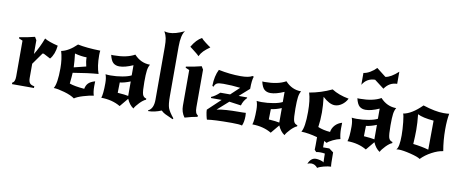

<svg xmlns="http://www.w3.org/2000/svg" viewBox="-84 -1173 4430 1841"><g transform="rotate(10 2131.0 -252.5)"><path d="M200 -455V-321Q246 -395 280 -486Q320 -461 411 -439Q402 -353 360 -305L293 -340H281L200 -226V-88Q200 -53 213 -37Q226 -21 257 -17V0H43V-15Q70 -25 70 -79V-428L33 -444V-455Q113 -467 182 -485Z M651 32Q616 6 550 -13Q484 -32 444 -33Q474 -81 474 -230Q474 -322 452 -395Q524 -409 601 -484Q687 -466 821 -463Q818 -445 818 -418Q818 -308 844 -240Q745 -233 597 -208Q596 -179 588 -102Q635 -84 733 -76Q739 -110 759 -131Q779 -152 824 -165Q823 -149 823 -119Q823 -60 835 -27Q793 -22 735 -4.5Q677 13 651 32ZM587 -394Q596 -321 598 -261L715 -290Q703 -336 703 -377Q650 -377 587 -394Z M1058 -195 1056 -94Q1130 -89 1160 -82V-223Q1103 -200 1058 -195ZM1314 -413Q1299 -389 1294 -353Q1289 -317 1289 -241Q1289 -149 1298 -121Q1307 -93 1335 -87V-76Q1309 -66 1275.5 -31.5Q1242 3 1230 28Q1189 1 1165 -55L1096 28Q1017 -19 909 -20Q923 -58 923 -165Q923 -216 910 -249Q932 -246 958 -246Q1015 -246 1072 -256Q1129 -266 1159 -282V-381Q1080 -346 1027 -346Q990 -346 967 -366Q944 -386 931 -442Q934 -442 939.5 -441.5Q945 -441 954 -441Q1083 -441 1159 -484Q1224 -413 1314 -413Z M1373 28 1372 21Q1424 -4 1424 -92V-605Q1424 -658 1418 -689.5Q1412 -721 1394 -753Q1415 -746 1441 -746Q1502 -746 1589 -788Q1554 -747 1554 -632V-148Q1554 -69 1566.5 -34.5Q1579 0 1624 55L1618 64Q1599 55 1574.5 44Q1550 33 1541.5 29Q1533 25 1522 17.5Q1511 10 1501 0Q1434 28 1373 28Z M1805 -485 1823 -455V-88Q1823 -26 1850 -15V0Q1795 9 1732 28H1727Q1693 -19 1693 -80V-428L1656 -444V-455Q1736 -467 1805 -485ZM1665 -650Q1709 -725 1761 -752Q1772 -738 1804.5 -713Q1837 -688 1855 -677Q1817 -650 1794.5 -627.5Q1772 -605 1757 -574Q1750 -583 1733 -597Q1716 -611 1692 -629.5Q1668 -648 1665 -650Z M2240 -180 2125 -196 2017 -100Q2059 -109 2113 -112.5Q2167 -116 2222.5 -116Q2278 -116 2299 -118Q2301 -100 2301 -87Q2301 -29 2284 8Q2257 0 2184 0Q2007 0 1943 11Q1939 3 1932 -29.5Q1925 -62 1925 -83L2049 -200H1945V-211Q1981 -225 2025 -266H2120L2204 -345Q2122 -355 2039 -355Q1997 -355 1978.5 -347Q1960 -339 1949 -310L1938 -318Q1940 -415 1973 -479Q2084 -456 2188 -456Q2267 -456 2301 -477L2314 -473Q2300 -437 2300 -352L2203 -266H2286V-259Q2253 -226 2240 -180Z M2529 -195 2527 -94Q2601 -89 2631 -82V-223Q2574 -200 2529 -195ZM2785 -413Q2770 -389 2765 -353Q2760 -317 2760 -241Q2760 -149 2769 -121Q2778 -93 2806 -87V-76Q2780 -66 2746.5 -31.5Q2713 3 2701 28Q2660 1 2636 -55L2567 28Q2488 -19 2380 -20Q2394 -58 2394 -165Q2394 -216 2381 -249Q2403 -246 2429 -246Q2486 -246 2543 -256Q2600 -266 2630 -282V-381Q2551 -346 2498 -346Q2461 -346 2438 -366Q2415 -386 2402 -442Q2405 -442 2410.5 -441.5Q2416 -441 2425 -441Q2554 -441 2630 -484Q2695 -413 2785 -413Z M3011 116Q3012 101 3012 70V-7Q2926 -31 2855 -33Q2885 -80 2885 -231Q2885 -346 2863 -415Q2974 -434 3080 -484Q3147 -441 3246 -423Q3227 -385 3193.5 -361.5Q3160 -338 3125 -338Q3073 -338 3007 -399Q3017 -316 3017 -248Q3017 -173 3007 -105Q3059 -83 3126 -78Q3132 -116 3158 -144.5Q3184 -173 3225 -185Q3224 -174 3224 -129Q3224 -72 3236 -28Q3204 -22 3165.5 -3.5Q3127 15 3112 31Q3107 28 3086 17V79H3147L3189 110Q3189 241 3194 248Q3164 249 3123.5 259.5Q3083 270 3064 283Q3038 251 3003 251Q2982 251 2965 260Q2989 199 3039 199Q3056 199 3080.5 205Q3105 211 3115 221Q3115 218 3114.5 205.5Q3114 193 3113.5 171Q3113 149 3113 135Q3089 131 3068 131Q3046 131 3029 135Q3026 131 3011 116Z M3455 -195 3453 -94Q3527 -89 3557 -82V-223Q3500 -200 3455 -195ZM3711 -413Q3696 -389 3691 -353Q3686 -317 3686 -241Q3686 -149 3695 -121Q3704 -93 3732 -87V-76Q3706 -66 3672.5 -31.5Q3639 3 3627 28Q3586 1 3562 -55L3493 28Q3414 -19 3306 -20Q3320 -58 3320 -165Q3320 -216 3307 -249Q3329 -246 3355 -246Q3412 -246 3469 -256Q3526 -266 3556 -282V-381Q3477 -346 3424 -346Q3387 -346 3364 -366Q3341 -386 3328 -442Q3331 -442 3336.5 -441.5Q3342 -441 3351 -441Q3480 -441 3556 -484Q3621 -413 3711 -413ZM3343 -691Q3373 -694 3407.5 -714.5Q3442 -735 3466 -761L3557 -690Q3609 -697 3680 -762V-644Q3604 -643 3558 -575L3465 -646Q3384 -645 3343 -575Z M3965 -484Q4085 -445 4165 -445Q4200 -445 4221 -448Q4209 -384 4209 -295Q4209 -187 4227 -85Q4178 -79 4118 -47Q4058 -15 4017 28Q3995 11 3920.5 -7.5Q3846 -26 3803 -26Q3793 -26 3781 -24Q3808 -48 3808 -164Q3808 -222 3800.5 -292.5Q3793 -363 3785 -373Q3868 -387 3965 -484ZM4083 -74 4085 -357Q3977 -366 3928 -392Q3937 -308 3937 -240Q3937 -181 3932 -103Q4018 -93 4083 -74Z"/></g></svg>

Font: NewRocker
Style: Regular
Weight: 400
Designer: Pablo Impallari, Brenda Gallo, Rodrigo Fuenzalida
Foundry: Pablo Impallari, Brenda Gallo, Rodrigo Fuenzalida
Version: Version 1.000